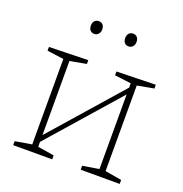

<svg xmlns="http://www.w3.org/2000/svg" viewBox="-130 -842 912 957"><g transform="rotate(20 325.5 -363.5)"><path d="M608 -526V-506L520 -490V-36L608 -21V0H401V-21L488 -35V-431L163 -61V-35L250 -21V0H43V-21L131 -36V-489L43 -501V-521L250 -526V-506L163 -490V-97L488 -467V-490L401 -501V-521ZM203 -693Q203 -709 211.5 -718Q220 -727 233 -727Q247 -727 255 -718Q263 -709 263 -693Q263 -678 254 -668.5Q245 -659 233 -659Q219 -659 211 -668Q203 -677 203 -693ZM385 -693Q385 -709 393.5 -718Q402 -727 415 -727Q429 -727 437 -718Q445 -709 445 -693Q445 -678 436 -668.5Q427 -659 415 -659Q401 -659 393 -668Q385 -677 385 -693Z"/></g></svg>

Font: Bitter Pro ExtraLight
Style: Regular
Weight: 275
Designer: Sol Matas, and Bitter project Authors
Foundry: Sol Matas
Version: Version 1.010